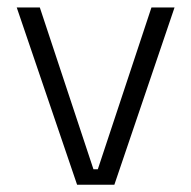

<svg xmlns="http://www.w3.org/2000/svg" viewBox="-20 -508 526 528"><path d="M249 -42.5 396.5 -487.5H460L294.5 0H192L26 -487.5H89.5L237 -42.5Z"/></svg>

Font: Anek Tamil Light
Style: Regular
Weight: 300
Designer: Aadarsh Rajan (Tamil), Yesha Goshar (Latin)
Foundry: Ek Type
Version: Version 1.003